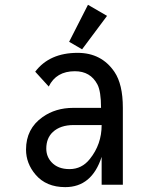

<svg xmlns="http://www.w3.org/2000/svg" viewBox="-20 -766 626 796"><path d="M489.3 0H401.4V-115.7Q360.8 9.8 250.5 9.8Q171.4 9.8 127.4 -42Q87.9 -88.4 87.9 -146Q87.9 -232.4 156.7 -280.8Q210.4 -318.8 283.7 -318.8H398.9Q398.9 -387.2 383.8 -416Q355 -470.7 290.5 -470.7Q212.9 -470.7 182.1 -407.2L126 -468.8Q185.1 -546.9 301.8 -546.9Q400.9 -546.9 454.6 -467.8Q489.3 -416.5 489.3 -319.3ZM401.4 -247.6Q344.7 -247.6 285.2 -247.6Q230.5 -247.6 199.2 -218.8Q171.9 -193.4 171.9 -149.9Q171.9 -117.2 193.4 -93.8Q219.7 -64.9 268.1 -64.9Q319.3 -64.9 352.5 -106.9Q401.4 -167.5 401.4 -247.6ZM344.7 -746.1 423.8 -700.2 320.3 -561.5 266.6 -592.8Z"/></svg>

Font: Consola Mono
Style: Book
Weight: 400
Monospace: yes
Version: Version 2.001